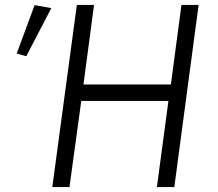

<svg xmlns="http://www.w3.org/2000/svg" viewBox="-20 -762 886 782"><path d="M619 0H690L789 -742H719L676 -418H320L363 -742H293L193 0H263L311 -351H666ZM87 -533 189 -729 121 -741 48 -544Z"/></svg>

Font: Cheyenne Sans Light
Style: Italic
Weight: 300
Italic angle: -8.13011°
Designer: The Public Sans project authors (U.S. Web Design System), Libre Franklin designed by Pablo Impallari and Rodrigo Fuenzal
Foundry: The Cheyenne Sans Project Authors
Version: Version 2.007